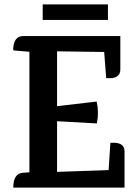

<svg xmlns="http://www.w3.org/2000/svg" viewBox="-20 -848 613 868"><path d="M173 -828H468V-758H173ZM543 -163V0H40Q40 -64 84 -67L113 -69V-614L41 -620Q38 -626 42 -647Q51 -685 86 -685H524V-534Q524 -489 460 -495L451 -613L238 -616V-368L417 -389Q428 -341 418 -290L238 -300V-71L471 -79L479 -202Q543 -208 543 -163Z"/></svg>

Font: Karma
Style: Bold
Weight: 700
Designer: Joana Correia
Foundry: Indian Type Foundry
Version: Version 1.202;PS 1.0;hotconv 1.0.78;makeotf.lib2.5.61930; tt